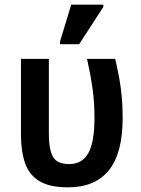

<svg xmlns="http://www.w3.org/2000/svg" viewBox="-20 -796 607 825"><path d="M272 9Q192 9 148 -18.5Q104 -46 87 -97Q70 -148 70 -218V-543H190V-220Q190 -154 207.5 -122.5Q225 -91 277 -91Q333 -91 359.5 -138Q386 -185 386 -291Q386 -357 377.5 -416.5Q369 -476 354 -543H475Q486 -496 493 -456.5Q500 -417 503.5 -377Q507 -337 507 -289Q507 -137 447.5 -64Q388 9 272 9ZM238 -606V-618L286 -776H424V-766L320 -606Z"/></svg>

Font: Noto Sans SemiCondensed SemiBold
Style: Regular
Weight: 600
Width: 4
Designer: Monotype Design Team
Foundry: Monotype Imaging Inc.
Version: Version 2.013; ttfautohint (v1.8.4.7-5d5b)